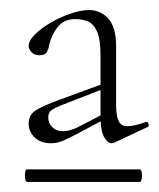

<svg xmlns="http://www.w3.org/2000/svg" viewBox="-20 -650 316 382"><path d="M34 -288Q31 -288 30 -294.5Q29 -301 30 -307Q31 -313 33 -313H258Q261 -313 262 -307Q263 -301 262 -294.5Q261 -288 258 -288ZM207 -366Q197 -362 188.5 -375Q180 -388 180 -419V-538Q180 -572 173 -587.5Q166 -603 154.5 -607.5Q143 -612 130 -612Q108 -612 95.5 -597Q83 -582 78 -561Q77 -554 73.5 -547Q70 -540 58 -540Q49 -540 43 -546Q37 -552 37 -558Q37 -569 49.5 -581.5Q62 -594 81 -605Q100 -616 120.5 -623Q141 -630 157 -630Q180 -630 195.5 -613Q211 -596 211 -558V-441Q211 -407 223.5 -401Q236 -395 269 -407Q273 -409 275 -404.5Q277 -400 275 -398ZM81 -365Q61 -365 49 -376.5Q37 -388 37 -404Q37 -421 50.5 -430Q64 -439 97 -451L187 -484L188 -474L103 -441Q88 -435 82 -430.5Q76 -426 76 -416Q76 -405 84 -397Q92 -389 105 -389Q113 -389 119.5 -391Q126 -393 131 -395L193 -427L194 -416L136 -385Q117 -375 105.5 -370Q94 -365 81 -365Z"/></svg>

Font: Cormorant Infant Light Light
Style: Regular
Weight: 300
Version: Version 4.001